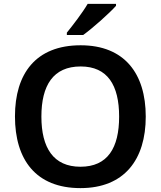

<svg xmlns="http://www.w3.org/2000/svg" viewBox="-20 -958 827 988"><path d="M577 -928V-938H431C405 -893 354 -827 324 -790V-778H408C457 -813 543 -890 577 -928ZM730 -358C730 -580 620 -725 395 -725C164 -725 57 -579 57 -359C57 -137 164 10 394 10C620 10 730 -137 730 -358ZM193 -358C193 -519 254 -616 395 -616C534 -616 593 -519 593 -358C593 -197 534 -100 394 -100C255 -100 193 -197 193 -358Z"/></svg>

Font: Noto Sans Lao SemiBold
Style: Regular
Weight: 600
Designer: Monotype Design Team
Foundry: Monotype Imaging Inc.
Version: Version 2.003